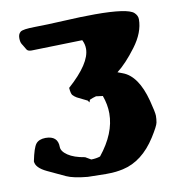

<svg xmlns="http://www.w3.org/2000/svg" viewBox="-79 -739 781 841"><g transform="rotate(-10 311.5 -318.5)"><path d="M231.4 -368.7Q334 -460 334 -524.9Q334 -545.4 324.2 -564.5L98.1 -558.6Q81.5 -558.6 76.4 -567.1Q71.3 -575.7 69.3 -579.1Q64.9 -585.9 59.6 -595Q54.2 -604 54.2 -621.6Q54.2 -639.2 65.2 -648.2Q76.2 -657.2 130.1 -657.7Q184.1 -658.2 256.8 -662.1Q337.9 -666.5 398.4 -666.5Q543.5 -666.5 570.3 -641.6Q584.5 -628.4 584.5 -611.8Q584.5 -553.2 538.3 -491.7Q492.2 -430.2 451.7 -399.4Q456.5 -397.5 461.9 -395.5Q467.3 -393.6 473.6 -391.1Q540 -366.7 570.3 -252Q584.5 -197.3 584.5 -182.6Q584.5 -168 581.8 -152.8Q579.1 -137.7 549.8 -91.3Q489.3 3.9 400.9 23.4Q368.2 30.8 324.2 30.8L244.1 29.3Q180.7 23.4 150.6 9.5Q120.6 -4.4 72.5 -27.1Q24.4 -49.8 23.4 -78.6Q35.2 -137.2 48.3 -153.8Q61.5 -170.4 90.8 -170.9Q146 -170.9 146 -121.1Q146 -101.6 172.6 -83.5Q199.2 -65.4 247.6 -57.6L272.5 -43Q295.9 -43.5 312.5 -49.3Q385.3 -139.6 385.3 -228.5Q385.3 -267.6 370.6 -308.1L340.8 -312Q325.7 -308.1 312 -301.8L308.1 -290.5L301.8 -299.8Q296.4 -302.7 279.3 -310.8Q262.2 -318.8 256.8 -322Q251.5 -325.2 246.8 -328.9Q242.2 -332.5 239.3 -335.9Q233.4 -343.3 231.4 -368.7Z"/></g></svg>

Font: Drukaatie burti
Style: Heavy
Weight: 800
Version: Version 0.14